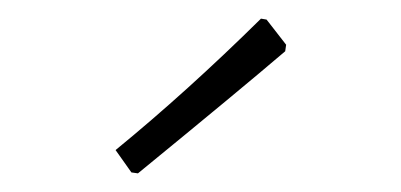

<svg xmlns="http://www.w3.org/2000/svg" viewBox="-20 -704 430 206"><path d="M286 -649Q238 -608 128 -518L121 -519L104 -543Q181 -606 260 -684L266 -683L287 -656Z"/></svg>

Font: t
Style: Regular
Weight: 300
Designer: Juan Pablo del Peral
Foundry: Huerta Tipografica
Version: Version 2.004; ttfautohint (v1.8.1)